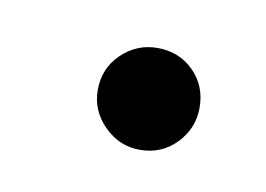

<svg xmlns="http://www.w3.org/2000/svg" viewBox="-29 -405 216 156"><g transform="rotate(10 78.5 -327.0)"><path d="M92 -285Q75 -285 62.5 -297.5Q50 -310 50 -327Q50 -345 62.5 -357Q75 -369 92 -369Q110 -369 122 -357Q134 -345 134 -327Q134 -310 122 -297.5Q110 -285 92 -285Z"/></g></svg>

Font: DM Sans 28pt ExtraLight
Style: Italic
Weight: 250
Italic angle: -10°
Version: Version 4.004;gftools[0.9.30]